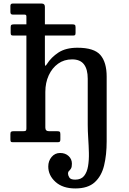

<svg xmlns="http://www.w3.org/2000/svg" viewBox="-20 -800 727 1080"><path d="M58 -663H128.5V-707.5Q128.5 -714.5 125.2 -716.2Q122 -718 114.5 -718H51Q38.5 -718 38.5 -732.5V-766.5Q38.5 -780 51 -780H215Q232.5 -780 232.5 -761.5V-663H387.5Q397.5 -663 401.2 -660Q405 -657 405 -646V-615Q405 -606 402.2 -603Q399.5 -600 391 -600H232.5V-448.5Q232.5 -429.5 235.2 -430Q238 -430.5 243.5 -439Q268 -478 309.2 -504.8Q350.5 -531.5 415.5 -531.5Q509.5 -531.5 544.8 -490.5Q580 -449.5 580 -369V-5Q580 71 565.5 130.8Q551 190.5 512.8 225.2Q474.5 260 403.5 260Q333 260 292.2 223.2Q251.5 186.5 251.5 136.5Q251.5 105.5 270.2 83Q289 60.5 318 60.5Q347.5 60.5 366 77.8Q384.5 95 384.5 121Q384.5 140 379 148.5Q373.5 157 368 162Q362.5 167 362.5 176.5Q362.5 186 369.8 198.2Q377 210.5 403 210.5Q436 210.5 452.8 189.8Q469.5 169 475.2 135Q481 101 480 60Q479 19 476.2 -22.5Q473.5 -64 473.5 -99V-357.5Q473.5 -410.5 452.2 -438.2Q431 -466 385.5 -466Q340.5 -466 306.8 -441.8Q273 -417.5 254 -376Q235 -334.5 235 -283V-82.5Q235 -62 255.5 -62H301.5Q312 -62 315.8 -59Q319.5 -56 319.5 -45V-15.5Q319.5 -6 316.2 -3Q313 0 304 0H52.5Q43 0 40.8 -3.5Q38.5 -7 38.5 -16.5V-45.5Q38.5 -56 42.5 -59Q46.5 -62 56.5 -62H110Q120.5 -62 124.5 -64.5Q128.5 -67 128.5 -77V-600H54Q45 -600 42.5 -603.5Q40 -607 40 -616V-647Q40 -657.5 44.2 -660.2Q48.5 -663 58 -663Z"/></svg>

Font: Besley* Medium
Style: Regular
Weight: 500
Designer: Owen Earl
Foundry: indestructible type*
Version: Version 3.000; ttfautohint (v1.8.3)